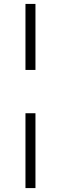

<svg xmlns="http://www.w3.org/2000/svg" viewBox="-20 -720 311 980"><path d="M110 -363V-700H161V-363ZM161 -142V240H110V-142Z"/></svg>

Font: Tilda Sans Light
Style: Regular
Weight: 300
Designer: ParaType Ltd
Foundry: ParaType Ltd
Version: Version 1.009